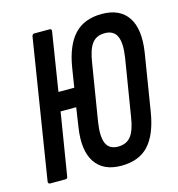

<svg xmlns="http://www.w3.org/2000/svg" viewBox="-101 -749 783 844"><g transform="rotate(-15 290.5 -327.5)"><path d="M437 -661Q519 -661 555.5 -606.5Q592 -552 576 -448L534 -188Q518 -90 474 -42Q430 6 349 6Q267 6 230.5 -49Q194 -104 210 -207L223 -294H152L106 -11Q105 0 96 0H26Q16 0 17 -11L118 -644Q120 -655 129 -655H198Q209 -655 207 -644L165 -379H237L251 -467Q267 -565 312 -613Q357 -661 437 -661ZM487 -449Q497 -514 482.5 -545Q468 -576 428 -576Q390 -576 370 -550Q350 -524 341 -464L299 -206Q289 -141 303 -110Q317 -79 357 -79Q395 -79 415.5 -105Q436 -131 445 -191Z"/></g></svg>

Font: Sofia Sans Extra Condensed SemiBold
Style: Italic
Weight: 600
Italic angle: -9°
Designer: Botio Nikoltchev, Ani Petrova
Foundry: lettersoup
Version: Version 4.101